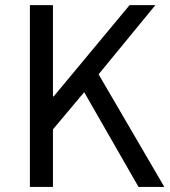

<svg xmlns="http://www.w3.org/2000/svg" viewBox="-20 -736 671 756"><path d="M97.7 0V-715.8H188.5V-356.4H191.4L490.2 -715.8H591.8L368.2 -443.4L627 0H525.4L311.5 -373L188.5 -226.6V0Z"/></svg>

Font: Bpmf GenYo Gothic R
Style: R
Weight: 400
Foundry: But Ko
Version: Version 1.320